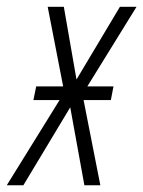

<svg xmlns="http://www.w3.org/2000/svg" viewBox="-64 -550 425 570"><path d="M-43.9 0 112.8 -252.9H35.2L43.5 -293.5H123.5L77.6 -529.8H125.5L163.1 -314L292 -529.8H341.3L195.3 -293.5H272.9L265.1 -252.9H184.1L233.9 0H186.5L144.5 -231.4L5.4 0Z"/></svg>

Font: Open Sans Condensed Light
Style: Italic
Weight: 300
Width: 3
Italic angle: -12°
Designer: Monotype Design Team
Foundry: Monotype Imaging Inc.
Version: Version 3.000; ttfautohint (v1.8.4)